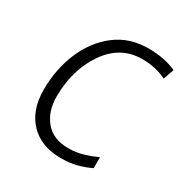

<svg xmlns="http://www.w3.org/2000/svg" viewBox="-135 -647 729 763"><g transform="rotate(30 230.0 -266.0)"><path d="M247 10Q288 10 321 1Q354 -8 380 -21V-71Q349 -57 318.5 -48Q288 -39 252 -39Q183 -39 146.5 -82.5Q110 -126 110 -194Q110 -316 170.5 -404.5Q231 -493 332 -493Q393 -493 443 -468L460 -517Q405 -542 332 -542Q244 -542 181.5 -493.5Q119 -445 85.5 -365.5Q52 -286 52 -192Q52 -98 104 -44Q156 10 247 10Z"/></g></svg>

Font: Noto Sans UI Light
Style: Italic
Weight: 300
Italic angle: -12°
Designer: Monotype Design Team
Foundry: Monotype Imaging Inc.
Version: Version 1.901